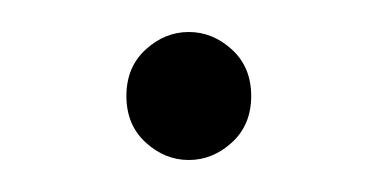

<svg xmlns="http://www.w3.org/2000/svg" viewBox="-20 -323 234 120"><path d="M98 -223Q83 -223 71 -234Q59 -245 59 -263Q59 -281 71 -292Q83 -303 98 -303Q113 -303 125 -292Q137 -281 137 -263Q137 -245 125 -234Q113 -223 98 -223Z"/></svg>

Font: Murecho ExtraLight
Style: Regular
Weight: 200
Designer: Neil Summerour
Foundry: Positype
Version: Version 1.010; ttfautohint (v1.8.3)